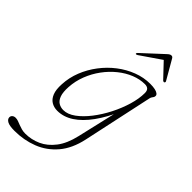

<svg xmlns="http://www.w3.org/2000/svg" viewBox="-312 -726 1052 1052"><g transform="rotate(45 214.0 -200.0)"><path d="M343 8Q324.5 94 278.8 147.8Q233 201.5 169.2 226.2Q105.5 251 32.5 251Q-6 251 -22.8 241.8Q-39.5 232.5 -39.5 218Q-39.5 208.5 -32 202Q-24.5 195.5 -12.5 195.5Q-2.5 195.5 8 199.2Q18.5 203 30.5 207.8Q42.5 212.5 56.2 216.2Q70 220 85.5 220Q132.5 220 175.8 200.5Q219 181 252.2 137.8Q285.5 94.5 302 23L365.5 -250L374 -242.5Q339.5 -162.5 299 -106.5Q258.5 -50.5 213.8 -21.5Q169 7.5 121 7.5Q94.5 7.5 74.5 -4.8Q54.5 -17 44 -43.2Q33.5 -69.5 36 -112.5Q38.5 -166.5 58.5 -217Q78.5 -267.5 111.8 -311.2Q145 -355 187.8 -387.8Q230.5 -420.5 279 -439Q327.5 -457.5 377.5 -457.5Q399.5 -457.5 414.5 -454.2Q429.5 -451 437.2 -445Q445 -439 445 -431.5Q445 -424.5 442 -420Q439 -415.5 435.5 -410.5Q432 -405.5 430.5 -398.5ZM73 -128Q70.5 -86.5 79.2 -62.5Q88 -38.5 104.5 -28.5Q121 -18.5 141.5 -18.5Q175 -18.5 210 -44Q245 -69.5 277.5 -111.5Q310 -153.5 335.8 -204Q361.5 -254.5 376.8 -306Q392 -357.5 392 -400.5Q392 -419 383.2 -427.2Q374.5 -435.5 357.5 -435.5Q319.5 -435.5 280 -419.8Q240.5 -404 204.5 -375Q168.5 -346 140 -307.2Q111.5 -268.5 93.8 -223Q76 -177.5 73 -128ZM338.5 -603.5H335.5L414.5 -520Q417.5 -518 420.2 -517Q423 -516 425.5 -517.5Q428 -519 429 -522Q430 -525 428 -528.5L365 -637.5Q362 -643.5 358.5 -646.5Q355 -649.5 349.5 -649.5Q344 -649.5 338.8 -646.5Q333.5 -643.5 327 -637.5L209 -528.5Q205.5 -525 204.5 -522Q203.5 -519 205 -517.5Q207.5 -516 210.2 -517Q213 -518 217 -520Z"/></g></svg>

Font: Fraunces Thin
Style: Italic
Weight: 250
Italic angle: -16°
Version: Version 1.000;[b76b70a41]